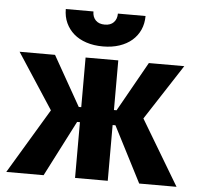

<svg xmlns="http://www.w3.org/2000/svg" viewBox="-52 -773 848 826"><g transform="rotate(5 372.5 -360.0)"><path d="M302 0H443.2V-240.8H455.4L579 0H740.2L572.6 -280.6L728.2 -520H575.2L454.6 -305.6H443.2V-520H302V-305.6H291.2L170 -520H17L173.2 -280.6L5 0H166.2L289.8 -240.8H302ZM199 -720.4Q199 -687.3 211.3 -660.5Q223.7 -633.7 245.7 -614.5Q267.8 -595.2 300 -584.6Q332.1 -574 371.6 -574Q411.1 -574 442.8 -584.6Q474.6 -595.2 496.9 -614.5Q519.1 -633.7 531.3 -660.5Q543.4 -687.3 543.4 -720.4H424Q424 -696.8 410.3 -682.5Q396.7 -668.2 371.4 -668.2Q346.2 -668.2 332.3 -682.4Q318.4 -696.7 318.4 -720.4Z"/></g></svg>

Font: Fixel Variable
Style: Regular
Weight: 100
Width: 3
Designer: AlfaBravo + MacPaw
Foundry: Kyrylo Tkachov, Marchela Mozhyna, Serhii Makarenko, Maria Weinstein, Zakhar Kryvoshyya
Version: Version 1.211